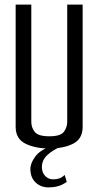

<svg xmlns="http://www.w3.org/2000/svg" viewBox="-20 -640 428 834"><path d="M194 5Q133 5 90.5 -16Q48 -37 48 -89V-620H116V-111Q116 -86 131 -67Q146 -48 194 -48Q243 -48 257.5 -67.5Q272 -87 272 -111V-620H339V-89Q339 -37 298 -16Q257 5 194 5ZM191 174Q157 174 134.5 152.5Q112 131 112 94Q112 68 134 39Q156 10 205 -6L242 -2Q207 13 184.5 34.5Q162 56 162 86Q162 109 176 124Q190 139 211 139Q226 139 237.5 135Q249 131 261 120L270 150Q250 164 231 169Q212 174 191 174Z"/></svg>

Font: Smooch Sans Medium
Style: Regular
Weight: 500
Designer: Robert E. Leuschke
Foundry: Robert E. Leuschke
Version: Version 1.010; ttfautohint (v1.8.3)